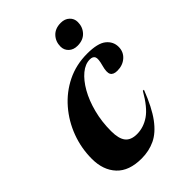

<svg xmlns="http://www.w3.org/2000/svg" viewBox="-216 -810 916 916"><g transform="rotate(-45 242.0 -352.5)"><path d="M344 -496.5Q313 -496.5 283 -471.8Q253 -447 228.2 -403.5Q203.5 -360 188.8 -303.2Q174 -246.5 174 -182.5Q174 -131.5 192.5 -108.2Q211 -85 251.5 -85Q296 -85 336 -112.2Q376 -139.5 417.5 -212L424.5 -211.5Q391 -124.5 354.8 -75.5Q318.5 -26.5 276.8 -6.8Q235 13 185 13Q100.5 13 58 -32.5Q15.5 -78 15.5 -154Q15.5 -225.5 40.2 -292Q65 -358.5 110.5 -411.2Q156 -464 218 -494.5Q280 -525 354.5 -525Q425.5 -525 454.8 -501.2Q484 -477.5 484 -441.5Q484 -408 459.8 -386.5Q435.5 -365 399 -365Q372.5 -365 364 -380Q355.5 -395 366 -433Q376.5 -470.5 370.5 -483.5Q364.5 -496.5 344 -496.5ZM349 -583.5Q322 -583.5 305.2 -599.2Q288.5 -615 288.5 -638.5Q288.5 -672 310 -695Q331.5 -718 369.5 -718Q396.5 -718 413.2 -702.2Q430 -686.5 430 -663Q430 -629.5 408.5 -606.5Q387 -583.5 349 -583.5Z"/></g></svg>

Font: Newsreader 72pt
Style: Bold Italic
Weight: 700
Italic angle: -17°
Designer: Hugues Gentile
Foundry: Production Type
Version: Version 1.003; ttfautohint (v1.8.3)